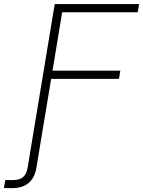

<svg xmlns="http://www.w3.org/2000/svg" viewBox="-115 -748 725 972"><path d="M-95.2 204.1 -88.4 163.6Q-79.6 163.6 -68.4 163.6Q-57.1 163.6 -50.3 163.6Q-15.6 163.6 2 148.4Q19.5 133.3 25.4 98.1L51.8 -62.5H96.2L69.8 99.1Q61 152.3 29.8 178.5Q-1.5 204.6 -54.2 204.6Q-64 204.6 -75.2 204.3Q-86.4 204.1 -95.2 204.1ZM41.5 0 162.1 -727.5H589.4L582 -686H199.7L150.9 -390.1H494.1L487.3 -348.6H144L85.9 0Z"/></svg>

Font: Inter 28pt ExtraLight
Style: Italic
Weight: 250
Italic angle: -9.3988°
Designer: Rasmus Andersson
Foundry: rsms
Version: Version 4.001;git-66647c0bb